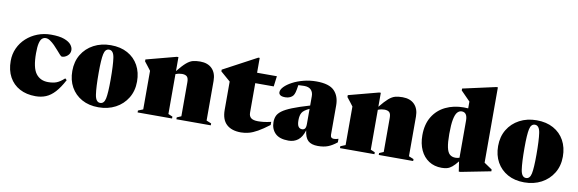

<svg xmlns="http://www.w3.org/2000/svg" viewBox="-53 -1185 4947 1643"><g transform="rotate(10 2420.5 -363.0)"><path d="M324.5 -527Q397.5 -527 439.8 -511.2Q482 -495.5 500 -472.5Q518 -449.5 518 -426.5Q518 -396 495.2 -376.8Q472.5 -357.5 447 -357.5Q441 -357.5 428.5 -371Q416 -384.5 399.2 -404.2Q382.5 -424 363 -443.5Q343.5 -463 323.5 -476.5Q303.5 -490 285 -490Q267 -490 253.2 -478Q239.5 -466 232 -435.2Q224.5 -404.5 224.5 -348Q224.5 -223 262 -172.8Q299.5 -122.5 368 -122.5Q411 -122.5 440.8 -133.8Q470.5 -145 508.5 -179.5L523 -166.5Q486.5 -98 450 -58.2Q413.5 -18.5 373 -1.8Q332.5 15 283 15Q203.5 15 145 -16.5Q86.5 -48 54.5 -106.5Q22.5 -165 22.5 -246Q22.5 -306 46 -357.2Q69.5 -408.5 111.2 -446.5Q153 -484.5 207.8 -505.8Q262.5 -527 324.5 -527Z M829.5 15Q746.5 15 685.2 -19Q624 -53 590.2 -113.2Q556.5 -173.5 556.5 -253Q556.5 -334.5 593.5 -396Q630.5 -457.5 695.8 -492.2Q761 -527 844.5 -527Q929 -527 990.2 -493.2Q1051.5 -459.5 1084.8 -399Q1118 -338.5 1118 -259Q1118 -177.5 1080.2 -115.8Q1042.5 -54 977.5 -19.5Q912.5 15 829.5 15ZM838.5 -24.5Q872.5 -24.5 882.5 -72Q892.5 -119.5 892.5 -235.5Q892.5 -361.5 883.2 -424.2Q874 -487 835.5 -487Q802 -487 791.8 -439.5Q781.5 -392 781.5 -276.5Q781.5 -150.5 791 -87.5Q800.5 -24.5 838.5 -24.5Z M1505.5 -16.5 1543 -32.5V-329Q1543 -364.5 1529 -377.5Q1515 -390.5 1486 -390.5Q1473.5 -390.5 1460.2 -388Q1447 -385.5 1430.5 -379V-32.5L1468 -16.5V0H1168.5V-16.5L1211.5 -34V-369Q1203 -380.5 1187.2 -401Q1171.5 -421.5 1155.5 -441.5V-458L1417 -527H1430.5V-405.5Q1473 -458 1501.8 -482.8Q1530.5 -507.5 1557.2 -514.8Q1584 -522 1621 -522Q1688 -522 1725 -484Q1762 -446 1762 -378.5V-34L1804.5 -16.5V0H1505.5Z M2116.5 -165.5Q2116.5 -134.5 2135.2 -119.5Q2154 -104.5 2196 -104.5Q2219.5 -104.5 2246 -107.5Q2272.5 -110.5 2308.5 -119V-92Q2252.5 -49.5 2211.2 -26.2Q2170 -3 2136 6Q2102 15 2068 15Q1986.5 15 1942.5 -26Q1898.5 -67 1898.5 -151.5V-397L1813.5 -470.5V-485.5L2104.5 -641H2116.5V-512H2288.5L2277 -421.5H2116.5Z M2900.5 -45.5Q2861 -13.5 2824.2 0.8Q2787.5 15 2737 15Q2679.5 15 2651.2 -11.5Q2623 -38 2616 -99.5Q2597.5 -39 2563.2 -12.8Q2529 13.5 2481 13.5Q2402.5 13.5 2365.2 -23.8Q2328 -61 2328 -121Q2328 -150.5 2338 -174.2Q2348 -198 2377 -219.8Q2406 -241.5 2462.5 -264.2Q2519 -287 2612.5 -314.5V-396Q2612.5 -430 2593 -450.5Q2573.5 -471 2533 -471Q2503.5 -471 2482.5 -469Q2476 -424 2470.8 -405.8Q2465.5 -387.5 2458 -376.5Q2449 -364 2431.2 -355.5Q2413.5 -347 2390.5 -347Q2360 -347 2346.8 -356.5Q2333.5 -366 2333.5 -381Q2333.5 -404.5 2358 -429.8Q2382.5 -455 2424.2 -477.2Q2466 -499.5 2519.5 -513.2Q2573 -527 2630.5 -527Q2741 -527 2786.2 -480.8Q2831.5 -434.5 2831.5 -354V-100Q2831.5 -69 2861 -69Q2880.5 -69 2900.5 -76.5ZM2535.5 -174.5Q2535.5 -135 2546.8 -118.8Q2558 -102.5 2579 -102.5Q2594.5 -102.5 2603.5 -113.5Q2612.5 -124.5 2612.5 -154.5V-285.5Q2563.5 -263.5 2549.5 -239.2Q2535.5 -215 2535.5 -174.5Z M3264 -16.5 3301.5 -32.5V-329Q3301.5 -364.5 3287.5 -377.5Q3273.5 -390.5 3244.5 -390.5Q3232 -390.5 3218.8 -388Q3205.5 -385.5 3189 -379V-32.5L3226.5 -16.5V0H2927V-16.5L2970 -34V-369Q2961.5 -380.5 2945.8 -401Q2930 -421.5 2914 -441.5V-458L3175.5 -527H3189V-405.5Q3231.5 -458 3260.2 -482.8Q3289 -507.5 3315.8 -514.8Q3342.5 -522 3379.5 -522Q3446.5 -522 3483.5 -484Q3520.5 -446 3520.5 -378.5V-34L3563 -16.5V0H3264Z M4237 -29.5 3977.5 21.5H3963L3950 -65Q3922.5 -30.5 3901.5 -13.5Q3880.5 3.5 3859.8 9.2Q3839 15 3812.5 15Q3748 15 3700.8 -15.8Q3653.5 -46.5 3627.8 -102Q3602 -157.5 3602 -231.5Q3602 -327 3642.2 -393Q3682.5 -459 3752.5 -493Q3822.5 -527 3910.5 -527Q3930 -527 3948.5 -525.5V-584.5L3867.5 -667V-683.5L4154 -747H4167.5V-92L4237 -45ZM3948.5 -419Q3948.5 -490.5 3899 -490.5Q3877.5 -490.5 3861.2 -472.2Q3845 -454 3836 -408.8Q3827 -363.5 3827 -282Q3827 -207.5 3836 -165.8Q3845 -124 3864.2 -107.2Q3883.5 -90.5 3914 -90.5Q3932.5 -90.5 3948.5 -96.5Z M4529.5 15Q4446.5 15 4385.2 -19Q4324 -53 4290.2 -113.2Q4256.5 -173.5 4256.5 -253Q4256.5 -334.5 4293.5 -396Q4330.5 -457.5 4395.8 -492.2Q4461 -527 4544.5 -527Q4629 -527 4690.2 -493.2Q4751.5 -459.5 4784.8 -399Q4818 -338.5 4818 -259Q4818 -177.5 4780.2 -115.8Q4742.5 -54 4677.5 -19.5Q4612.5 15 4529.5 15ZM4538.5 -24.5Q4572.5 -24.5 4582.5 -72Q4592.5 -119.5 4592.5 -235.5Q4592.5 -361.5 4583.2 -424.2Q4574 -487 4535.5 -487Q4502 -487 4491.8 -439.5Q4481.5 -392 4481.5 -276.5Q4481.5 -150.5 4491 -87.5Q4500.5 -24.5 4538.5 -24.5Z"/></g></svg>

Font: Newsreader 72pt ExtraBold
Style: Regular
Weight: 800
Designer: Hugues Gentile
Foundry: Production Type
Version: Version 1.003; ttfautohint (v1.8.3)